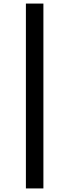

<svg xmlns="http://www.w3.org/2000/svg" viewBox="-20 -865 388 1075"><path d="M125 190V-845H223V190Z"/></svg>

Font: Plus Jakarta Text
Style: Regular
Weight: 400
Designer: Gumpita Rahayu
Foundry: Tokotype Studio
Version: Version 1.000